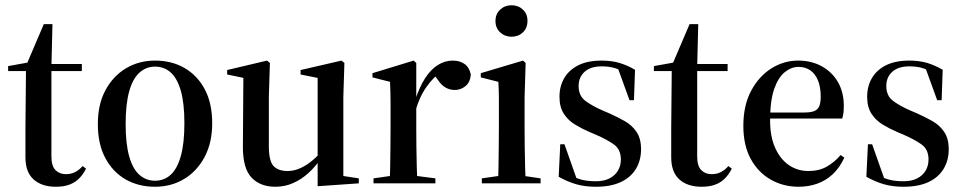

<svg xmlns="http://www.w3.org/2000/svg" viewBox="-20 -699 3675 732"><path d="M131 -428V-455H292V-428ZM193 13Q139 13 108 -15Q77 -43 77 -99Q77 -129 77 -153Q77 -177 77 -213L79 -428H11V-447L111 -465L77 -443L147 -607H180L176 -443V-436V-103Q176 -66 191.5 -50.5Q207 -35 231 -35Q251 -35 266.5 -43Q282 -51 295 -66L308 -56Q297 -34 281.5 -18.5Q266 -3 244.5 5Q223 13 193 13Z M571 13Q508 13 459 -15Q410 -43 381.5 -96.5Q353 -150 353 -226Q353 -302 382.5 -356Q412 -410 461 -439Q510 -468 571 -468Q635 -468 684 -439.5Q733 -411 761 -358Q789 -305 789 -229Q789 -154 759.5 -99.5Q730 -45 681 -16Q632 13 571 13ZM571 -10Q606 -10 631 -33Q656 -56 669.5 -104.5Q683 -153 683 -229Q683 -305 669.5 -352.5Q656 -400 631 -422.5Q606 -445 571 -445Q537 -445 511.5 -422Q486 -399 472.5 -350.5Q459 -302 459 -226Q459 -151 472.5 -103Q486 -55 511.5 -32.5Q537 -10 571 -10Z M1030 13Q972 13 939 -22Q906 -57 906 -138L908 -426L933 -397L846 -415V-432L998 -468L1009 -459L1005 -330V-141Q1005 -86 1022.5 -66.5Q1040 -47 1077 -47Q1097 -47 1118 -55Q1139 -63 1160.5 -79Q1182 -95 1203 -118L1208 -90H1200Q1181 -62 1155 -38.5Q1129 -15 1097.5 -1Q1066 13 1030 13ZM1191 11V-86V-89V-402L1126 -415V-432L1282 -468L1293 -459L1289 -330V-28L1348 -19V0Z M1404 0V-19L1495 -32H1539L1640 -19V0ZM1465 0Q1467 -24 1467.5 -61.5Q1468 -99 1468.5 -138.5Q1469 -178 1469 -211V-249Q1469 -279 1469 -302Q1469 -325 1468.5 -345.5Q1468 -366 1467 -387L1400 -404V-420L1557 -468L1567 -459V-317V-314V-211Q1567 -178 1567.5 -138.5Q1568 -99 1569 -61.5Q1570 -24 1572 0ZM1561 -263 1548 -315H1562Q1579 -367 1600.5 -400.5Q1622 -434 1649 -451Q1676 -468 1706 -468Q1732 -468 1750.5 -455.5Q1769 -443 1775 -415Q1773 -386 1755 -371Q1737 -356 1714 -356Q1695 -356 1679 -365Q1663 -374 1649 -395L1629 -422L1662 -423Q1634 -408 1604.5 -365.5Q1575 -323 1561 -263Z M1817 0V-19L1908 -32H1952L2041 -19V0ZM1878 0Q1880 -24 1880.5 -61.5Q1881 -99 1881.5 -138.5Q1882 -178 1882 -211V-249Q1882 -294 1882 -324.5Q1882 -355 1880 -387L1813 -404V-420L1974 -468L1984 -459L1980 -330V-211Q1980 -178 1980.5 -138.5Q1981 -99 1982 -61.5Q1983 -24 1985 0ZM1930 -559Q1905 -559 1887 -575.5Q1869 -592 1869 -619Q1869 -646 1887 -662.5Q1905 -679 1930 -679Q1956 -679 1973.5 -662.5Q1991 -646 1991 -620Q1991 -592 1973.5 -575.5Q1956 -559 1930 -559Z M2252 13Q2210 13 2177 3.5Q2144 -6 2110 -25L2116 -149H2132L2179 -16H2145V-35Q2170 -22 2193.5 -15Q2217 -8 2252 -8Q2283 -8 2304 -19Q2325 -30 2336 -48.5Q2347 -67 2347 -91Q2347 -130 2319.5 -149Q2292 -168 2255 -184L2227 -196Q2199 -208 2172.5 -224Q2146 -240 2129.5 -265.5Q2113 -291 2113 -330Q2113 -370 2131 -401Q2149 -432 2184.5 -450Q2220 -468 2274 -468Q2312 -468 2342 -459Q2372 -450 2401 -433L2397 -317H2380L2335 -441H2372V-413Q2350 -431 2327 -438.5Q2304 -446 2274 -446Q2232 -446 2209 -425.5Q2186 -405 2186 -371Q2186 -333 2213 -313.5Q2240 -294 2277 -278L2305 -266Q2334 -253 2361.5 -237.5Q2389 -222 2406.5 -196.5Q2424 -171 2424 -130Q2424 -87 2404 -54.5Q2384 -22 2346 -4.5Q2308 13 2252 13Z M2593 -428V-455H2754V-428ZM2655 13Q2601 13 2570 -15Q2539 -43 2539 -99Q2539 -129 2539 -153Q2539 -177 2539 -213L2541 -428H2473V-447L2573 -465L2539 -443L2609 -607H2642L2638 -443V-436V-103Q2638 -66 2653.5 -50.5Q2669 -35 2693 -35Q2713 -35 2728.5 -43Q2744 -51 2757 -66L2770 -56Q2759 -34 2743.5 -18.5Q2728 -3 2706.5 5Q2685 13 2655 13Z M3025 13Q2966 13 2918 -14.5Q2870 -42 2842 -93.5Q2814 -145 2814 -219Q2814 -297 2843.5 -352.5Q2873 -408 2920.5 -438Q2968 -468 3023 -468Q3074 -468 3113.5 -446Q3153 -424 3175 -385.5Q3197 -347 3197 -295Q3197 -279 3195.5 -268Q3194 -257 3191 -247H2853V-270H3048Q3083 -270 3096 -283Q3109 -296 3109 -329Q3109 -367 3098.5 -392.5Q3088 -418 3069 -431Q3050 -444 3024 -444Q2997 -444 2972 -424Q2947 -404 2931.5 -359.5Q2916 -315 2916 -239Q2916 -179 2935 -136Q2954 -93 2987 -70Q3020 -47 3062 -47Q3103 -47 3132.5 -64Q3162 -81 3185 -108L3199 -98Q3181 -59 3154.5 -34.5Q3128 -10 3095 1.5Q3062 13 3025 13Z M3425 13Q3383 13 3350 3.5Q3317 -6 3283 -25L3289 -149H3305L3352 -16H3318V-35Q3343 -22 3366.5 -15Q3390 -8 3425 -8Q3456 -8 3477 -19Q3498 -30 3509 -48.5Q3520 -67 3520 -91Q3520 -130 3492.5 -149Q3465 -168 3428 -184L3400 -196Q3372 -208 3345.5 -224Q3319 -240 3302.5 -265.5Q3286 -291 3286 -330Q3286 -370 3304 -401Q3322 -432 3357.5 -450Q3393 -468 3447 -468Q3485 -468 3515 -459Q3545 -450 3574 -433L3570 -317H3553L3508 -441H3545V-413Q3523 -431 3500 -438.5Q3477 -446 3447 -446Q3405 -446 3382 -425.5Q3359 -405 3359 -371Q3359 -333 3386 -313.5Q3413 -294 3450 -278L3478 -266Q3507 -253 3534.5 -237.5Q3562 -222 3579.5 -196.5Q3597 -171 3597 -130Q3597 -87 3577 -54.5Q3557 -22 3519 -4.5Q3481 13 3425 13Z"/></svg>

Font: Source Serif 4 60pt SemiBold
Style: Regular
Weight: 600
Version: Version 4.004;hotconv 1.0.116;makeotfexe 2.5.65601